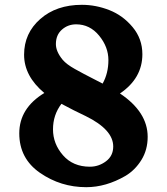

<svg xmlns="http://www.w3.org/2000/svg" viewBox="-20 -766 693 797"><path d="M235 -335Q200 -289 200 -229Q200 -169 241.5 -121.5Q283 -74 353 -74Q390 -74 420 -96.5Q450 -119 450 -158Q450 -228 336 -284Q287 -307 235 -335ZM406 -419Q430 -462 430 -516.5Q430 -571 391.5 -618Q353 -665 296 -665Q262 -665 237 -643Q212 -621 212 -583Q212 -552 240 -518Q256 -499 291 -479.5Q326 -460 359.5 -443Q393 -426 406 -419ZM571 -541Q571 -441 478 -378Q593 -301 593 -198Q593 -144 567 -102Q541 -60 501 -36Q420 11 338 11Q232 11 146 -48.5Q60 -108 60 -212.5Q60 -317 164 -380Q80 -450 80 -539Q80 -628 147 -687Q214 -746 320 -746Q378 -746 434 -724Q490 -702 530.5 -653.5Q571 -605 571 -541Z"/></svg>

Font: Laila
Style: Bold
Weight: 700
Designer: Hitesh Malaviya
Foundry: Indian Type Foundry
Version: Version 1.302;PS 1.0;hotconv 1.0.78;makeotf.lib2.5.61930; tt